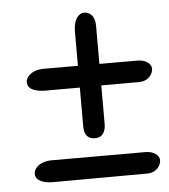

<svg xmlns="http://www.w3.org/2000/svg" viewBox="-43 -540 509 579"><g transform="rotate(-5 212.0 -250.5)"><path d="M200 -277V-159C200 -137 208 -121 233 -121C258 -121 265 -142 265 -161V-278H379C409 -278 422 -300 422 -315C422 -330 405 -343 380 -343H265V-459C265 -491 247 -501 232 -501C217 -501 200 -484 200 -448V-343H95C63 -343 42 -325 42 -307C42 -282 74 -277 95 -277ZM95 0 379 -1C409 -1 422 -23 422 -38C422 -53 405 -66 380 -66H95C63 -66 42 -48 42 -30C42 -5 74 0 95 0Z"/></g></svg>

Font: EB Garamond SC 08
Style: Regular
Weight: 400
Version: Version 0.016